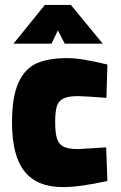

<svg xmlns="http://www.w3.org/2000/svg" viewBox="-20 -750 493 783"><path d="M29 0ZM29 -250Q29 -357 56 -414.5Q83 -472 131 -492.5Q179 -513 254 -513Q284 -513 321 -507Q358 -501 418 -487L414 -351Q321 -358 298 -358Q259 -358 239 -348.5Q219 -339 212 -317Q205 -295 205 -253Q205 -208 212.5 -184.5Q220 -161 240 -151.5Q260 -142 298 -142L413 -149L418 -12Q305 13 237 13Q131 13 80 -51Q29 -115 29 -250ZM163 -730H269L399 -572H244L216 -626L190 -572H35Z"/></svg>

Font: Cairo Black
Style: Regular
Weight: 900
Designer: Mohamed Gaber, the designers of Titillium
Foundry: Kief Type Foundry
Version: Version 2.009; ttfautohint (v1.5.33-1714) -l 8 -r 50 -G 200 